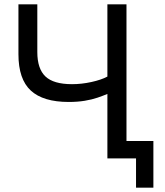

<svg xmlns="http://www.w3.org/2000/svg" viewBox="-20 -730 762 885"><path d="M475 0V-297Q456 -289 430 -280Q404 -271 370.5 -265.5Q337 -260 297 -260Q179 -260 122 -312.5Q65 -365 65 -480V-710H152V-490Q152 -413 189.5 -377.5Q227 -342 312 -342Q356 -342 401.5 -352Q447 -362 475 -377V-710H563V0ZM607 135V0H509V-80H687V135Z"/></svg>

Font: YasnoRaleway Medium
Style: Regular
Weight: 500
Designer: Matt McInerney, Pablo Impallari, Rodrigo Fuenzalida
Foundry: Matt McInerney, Pablo Impallari, Rodrigo Fuenzalida
Version: Version 4.026